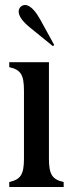

<svg xmlns="http://www.w3.org/2000/svg" viewBox="-20 -749 292 769"><path d="M17 0H235V-20C190 -30 176 -49 176 -114V-500H17V-480C62 -470 76 -451 76 -386V-114C76 -49 62 -30 17 -20ZM64 -723C50 -711 45 -683 101 -638L192 -564L197 -569L141 -671C106 -734 78 -735 64 -723Z"/></svg>

Font: RL Madena
Style: Regular
Weight: 400
Designer: I Kadek Wantara Putra
Foundry: Roughlines ID
Version: Version 1.000;Glyphs 3.1.2 (3151)